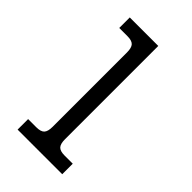

<svg xmlns="http://www.w3.org/2000/svg" viewBox="-160 -530 581 581"><g transform="rotate(45 130.5 -240.0)"><path d="M35 -45H70Q89 -45 96.5 -53Q104 -61 104 -81V-399Q104 -419 96.5 -427Q89 -435 70 -435H35V-480H157V-81Q157 -61 164.5 -53Q172 -45 191 -45H226V0H35Z"/></g></svg>

Font: Pridi ExtraLight
Style: Regular
Weight: 275
Designer: Katatrad Team
Foundry: CadsonDemak
Version: Version 1.001